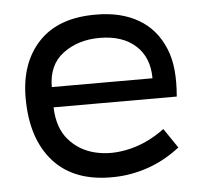

<svg xmlns="http://www.w3.org/2000/svg" viewBox="-43 -550 648 604"><g transform="rotate(-5 281.0 -248.0)"><path d="M512 -226H123Q125 -161 158 -123Q191 -85 242 -73Q293 -61 351 -75Q409 -89 461 -128L503 -66Q454 -28 401 -10Q348 8 295 9Q170 12 104 -60.5Q38 -133 38 -263Q38 -374 100.5 -440Q163 -506 282 -505Q360 -505 415 -473Q470 -441 496 -378Q509 -347 512.5 -309Q516 -271 512 -226ZM286 -431Q218 -431 170.5 -395.5Q123 -360 123 -290H441Q441 -356 399.5 -393.5Q358 -431 286 -431Z"/></g></svg>

Font: Kulim Park
Style: Regular
Weight: 400
Designer: Noponies / Dale Sattler
Foundry: Noponies
Version: Version 1.000; ttfautohint (v1.8.3)